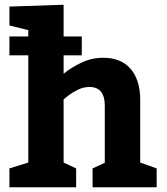

<svg xmlns="http://www.w3.org/2000/svg" viewBox="-20 -795 710 815"><path d="M645 0H373V-80.1L424.8 -104V-346.2Q424.8 -426.3 358.9 -425.8Q334 -425.8 310.1 -413.8Q286.1 -401.9 270 -389.4Q253.9 -377 250 -373V-105L303.2 -80.1V0H20V-80.1L100.1 -105V-560.1H20V-640.1H100.1V-667L20 -687V-767.1L250 -774.9V-640.1H327.1V-560.1H250V-481.9Q280.8 -507.8 325 -528.8Q369.1 -549.8 418 -549.8Q494.1 -549.8 534.7 -502.4Q575.2 -455.1 575.2 -370.1V-105L645 -80.1Z"/></svg>

Font: Kadwa
Style: Bold
Weight: 700
Designer: Sol Matas
Foundry: Sol Matas
Version: Version 1.001;PS 001.000;hotconv 1.0.70;makeotf.lib2.5.58329